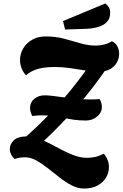

<svg xmlns="http://www.w3.org/2000/svg" viewBox="-20 -911 710 1112"><path d="M231 -92 115 -106Q189 -170 258 -241Q327 -312 390 -389.5Q453 -467 510 -550L609 -532Q521 -402 427.5 -295Q334 -188 231 -92ZM467 181Q431 181 396 163Q361 145 326.5 118Q292 91 258 64Q224 37 191 18.5Q158 0 125 0Q110 0 95 2Q80 4 65 10Q52 -1 44.5 -16.5Q37 -32 37 -49Q37 -76 60 -98.5Q83 -121 137 -121Q171 -121 205 -108Q239 -95 273.5 -77Q308 -59 343 -40.5Q378 -22 413.5 -9.5Q449 3 485 3Q510 3 533.5 -2.5Q557 -8 581 -21Q611 15 611 57Q611 89 594 117.5Q577 146 545 163.5Q513 181 467 181ZM478 -213Q439 -213 408.5 -217.5Q378 -222 349.5 -228Q321 -234 290 -238.5Q259 -243 219 -243Q207 -243 194.5 -242Q182 -241 167 -239Q154 -265 154 -285Q154 -318 178.5 -338.5Q203 -359 240 -359Q256 -359 285 -355.5Q314 -352 351.5 -347Q389 -342 428 -338.5Q467 -335 502 -335Q517 -335 531 -335.5Q545 -336 557 -337Q564 -325 567 -313.5Q570 -302 570 -291Q570 -259 542.5 -236Q515 -213 478 -213ZM130 -475Q112 -496 104 -518.5Q96 -541 96 -563Q96 -599 114.5 -630.5Q133 -662 166.5 -681Q200 -700 244 -700Q302 -700 351 -687Q400 -674 445 -660.5Q490 -647 536 -647Q560 -647 583.5 -653Q607 -659 628 -672Q649 -663 659.5 -643Q670 -623 670 -599Q670 -574 657.5 -550.5Q645 -527 619 -511.5Q593 -496 552 -496Q514 -496 472.5 -503Q431 -510 386.5 -516.5Q342 -523 295 -523Q264 -523 234.5 -519Q205 -515 179 -504.5Q153 -494 130 -475ZM357 -740 345 -789 590 -891Q603 -881 610.5 -868.5Q618 -856 618 -837Q618 -802 598 -782.5Q578 -763 545.5 -754Q513 -745 476 -744Z"/></svg>

Font: Sansita Swashed Light ExtraBold
Style: Regular
Weight: 800
Version: Version 1.003